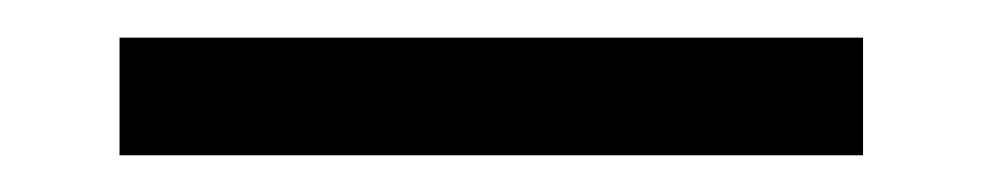

<svg xmlns="http://www.w3.org/2000/svg" viewBox="-20 -20 522 102"><path d="M43.5 62.5V0H438.5V62.5Z"/></svg>

Font: Encode Sans Condensed Condensed
Style: Regular
Weight: 400
Width: 3
Designer: Multiple Designers
Foundry: Impallari Type
Version: Version 3.000; ttfautohint (v1.8.3) -l 8 -r 50 -G 200 -x 14 